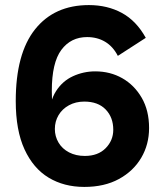

<svg xmlns="http://www.w3.org/2000/svg" viewBox="-20 -723 639 756"><path d="M312 13Q232 13 171.5 -23.5Q111 -60 76.5 -135Q42 -210 42 -325Q42 -512 118 -607.5Q194 -703 330 -703Q403 -703 460 -672Q517 -641 554 -574L444 -503Q425 -540 394 -558.5Q363 -577 323 -577Q259 -577 221.5 -526.5Q184 -476 184 -365Q184 -340 185 -321Q186 -302 187 -286L173 -261Q175 -324 200.5 -364Q226 -404 267.5 -423Q309 -442 355 -442Q414 -442 461.5 -415Q509 -388 538 -338Q567 -288 567 -219Q567 -154 536 -101.5Q505 -49 448 -18Q391 13 312 13ZM314 -109Q366 -109 396 -139.5Q426 -170 426 -212Q426 -261 396 -292Q366 -323 312 -323Q278 -323 251.5 -308.5Q225 -294 210.5 -269.5Q196 -245 196 -215Q196 -186 210.5 -161.5Q225 -137 252 -123Q279 -109 314 -109Z"/></svg>

Font: Radio Canada Big SemiBold
Style: Regular
Weight: 600
Designer: Étienne Aubert Bonn
Foundry: Coppers and Brasses
Version: Version 1.001